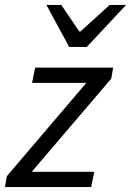

<svg xmlns="http://www.w3.org/2000/svg" viewBox="-30 -761 533 781"><path d="M-10 0 -2.1 -44.5 321.3 -424H100.4L113.1 -486.1H430.3L422.4 -440.9L99 -62.1H353.4L340.8 0ZM251.4 -570 158.7 -740.9H219.3L292.8 -632.7H296.8L416.1 -740.9H482.9L322.9 -570Z"/></svg>

Font: Source Sans 3
Style: Italic
Weight: 200
Italic angle: -11°
Designer: Paul D. Hunt
Foundry: Adobe
Version: Version 3.046;hotconv 1.0.118;makeotfexe 2.5.65603